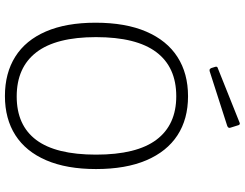

<svg xmlns="http://www.w3.org/2000/svg" viewBox="-130 -878 1018 799"><g transform="rotate(90 379.5 -479.0)"><path d="M380 10Q285 10 216.5 -33Q148 -76 111.5 -160.5Q75 -245 75 -367Q75 -492 112 -578Q149 -664 217.5 -708Q286 -752 381 -752Q476 -752 543.5 -708Q611 -664 647.5 -578.5Q684 -493 684 -369Q684 -247 647.5 -162Q611 -77 543 -33.5Q475 10 380 10ZM382 -39Q502 -39 563 -120.5Q624 -202 624 -369Q624 -538 562 -620.5Q500 -703 381 -703Q260 -703 197.5 -620Q135 -537 135 -369Q135 -203 198 -121Q261 -39 382 -39ZM501 -963 512 -928Q515 -919 504 -915L277 -842Q272 -841 269.5 -842Q267 -843 264 -848L259 -864Q256 -873 262 -875L492 -967Q498 -969 501 -963Z"/></g></svg>

Font: Libre Franklin Thin ExtraLight
Style: Regular
Weight: 250
Version: Version 3.000